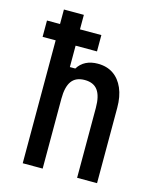

<svg xmlns="http://www.w3.org/2000/svg" viewBox="-124 -936 848 1023"><g transform="rotate(15 300.0 -424.0)"><path d="M28 -678V-768H328V-678ZM100 0V-848H210V-560H240Q257 -588 285 -602Q313 -616 350 -616Q400 -616 435.5 -592Q471 -568 490.5 -523Q510 -478 510 -416V0H400V-386Q400 -451 377 -482.5Q354 -514 305 -514Q256 -514 233 -482.5Q210 -451 210 -386V0Z"/></g></svg>

Font: Martian Mono Condensed
Style: Regular
Weight: 400
Width: 3
Designer: Roman Shamin
Foundry: Evil Martians
Version: Version 1.000